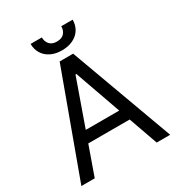

<svg xmlns="http://www.w3.org/2000/svg" viewBox="-205 -1014 1056 1143"><g transform="rotate(-30 323.0 -442.0)"><path d="M17.6 0 276.4 -707H369.1L627.9 0H535.2L325.2 -592.8H319.3L109.4 0ZM503.9 -276.4V-199.2H141.6V-276.4ZM322.3 -756.8Q279.3 -756.8 246.6 -772.9Q213.9 -789.1 196.3 -817.9Q178.7 -846.7 178.7 -883.8H255.9Q255.9 -855.5 272.5 -836.4Q289.1 -817.4 322.3 -817.4Q356.4 -817.4 373 -836.4Q389.6 -855.5 389.6 -883.8H467.8Q467.8 -846.7 450.2 -817.9Q432.6 -789.1 399.4 -772.9Q366.2 -756.8 322.3 -756.8Z"/></g></svg>

Font: Pretendard Std Variable
Style: Regular
Weight: 400
Designer: Base glyphs from Inter by Rasmus Andersson; Hangeul glyphs from Noto Sans CJK(Source Han Sans) by Jang Soo-young and Kan
Foundry: Kil Hyung-jin
Version: Version 1.309;Glyphs 3.2 (3225)